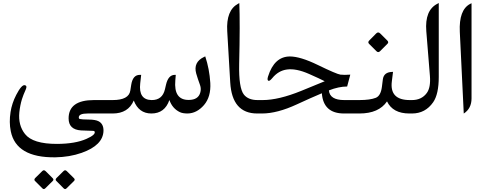

<svg xmlns="http://www.w3.org/2000/svg" viewBox="-20 -756 3230 1279"><path d="M284.4 384.5 330.9 431Q340.3 440.5 331.4 449.3L282.1 498.1Q272.2 508.6 262.2 498.6L212.9 449.3Q204.6 440.5 214.6 429.9L261.1 384Q272.2 372.3 284.4 384.5ZM425.6 384.5 472.7 431Q482.1 440.5 473.2 449.3L423.9 498.1Q414 508.6 404 498.6L355.2 449.3Q345.8 440.5 356.9 429.4L402.9 384Q414 372.3 425.6 384.5ZM723.6 0Q723.6 0 564.5 0Q505.4 0 504.9 25.4Q504.4 34.7 511.7 36.6Q523.9 40 572.8 40.5Q615.2 41 635.7 51.3Q670.4 68.8 669.4 115.7Q666.5 211.9 523.9 262.2Q443.8 290.5 347.7 292Q87.4 294.9 51.8 118.2Q39.6 59.1 50.3 -9.8Q59.1 -67.4 87.9 -123.5Q124 -193.4 145.5 -188.5Q162.6 -185.1 151.9 -160.6Q134.8 -123 126 -94.7Q113.8 -54.2 108.9 -8.3Q100.1 78.1 146.5 136.7Q198.7 203.1 360.8 202.6Q481 202.1 555.2 169.4Q620.6 140.6 609.9 119.6Q607.9 115.7 599.6 115.7Q560.1 115.2 520 112.8Q437 107.4 437 32.7Q437 -89.4 606 -89.4H723.6Q740.7 -89.4 740.7 -47.9V-44.9Q740.7 0 723.6 0Z M1229.5 0Q1197.3 0 1178.7 -8.8Q1128.4 -32.7 1108.4 -89.8Q1077.6 0 988.3 0Q904.3 0 871.1 -86.4Q834 0 731 0H718.8Q682.1 0 682.1 -44.9V-47.9Q682.1 -89.4 718.8 -89.4H730.5Q838.4 -89.4 848.1 -152.8L854 -190.4Q864.3 -257.3 911.1 -257.3H920.4L914.1 -201.2Q901.4 -90.8 990.2 -89.4Q1061.5 -88.9 1078.6 -160.6L1085.9 -191.9Q1101.1 -257.3 1144.5 -257.3H1150.9L1147.9 -220.7Q1136.2 -88.9 1238.3 -90.3Q1299.3 -90.8 1313.5 -137.2Q1321.8 -163.6 1312.5 -189.5Q1297.4 -230.5 1287.1 -266.1Q1266.1 -341.8 1338.9 -376.5L1347.2 -380.4Q1375 -297.4 1380.9 -203.6Q1386.2 -111.3 1338.9 -56.2Q1291 -1 1229.5 0Z M1693.4 0Q1525.9 0 1513.7 -206.5L1493.7 -547.9Q1485.4 -687.5 1565.9 -731L1574.2 -735.4Q1579.6 -602.1 1573.2 -330.1Q1569.8 -169.4 1605 -125.5Q1634.3 -89.4 1695.8 -89.4H1703.6Q1720.7 -89.4 1720.7 -47.9V-44.9Q1720.7 0 1703.6 0Z M2124 -134.8Q2050.8 -104 1958 -61Q1826.7 0 1725.6 0H1698.7Q1662.1 0 1662.1 -44.9V-47.9Q1662.1 -89.4 1698.7 -89.4H1730Q1835.9 -89.4 1987.3 -150.9Q2028.3 -167.5 2143.1 -214.8Q2113.3 -230.5 2038.1 -263.7Q1952.6 -301.3 1891.6 -293Q1834.5 -285.6 1793.5 -235.4Q1775.9 -214.4 1768.1 -217.8Q1757.8 -222.2 1765.6 -246.6Q1807.1 -379.4 1911.1 -379.9Q1980.5 -379.9 2097.2 -323.2Q2223.6 -261.7 2248 -258.8Q2272.5 -255.9 2313.5 -258.8L2292.5 -179.7Q2236.8 -179.7 2170.9 -153.8Q2176.8 -89.4 2273.4 -89.4H2367.2Q2384.3 -89.4 2384.3 -47.9V-44.9Q2384.3 0 2367.2 0H2272Q2133.8 0 2124 -134.8Z M2717.3 0H2707Q2596.7 0 2558.1 -80.6Q2503.4 0 2374.5 0H2362.3Q2325.7 0 2325.7 -44.9V-47.9Q2325.7 -89.4 2362.3 -89.4H2374Q2445.3 -89.4 2483.4 -104.5Q2516.1 -117.7 2523.9 -176.3L2530.3 -227.1Q2536.6 -274.9 2590.8 -276.9L2598.1 -277.3L2590.3 -214.4Q2574.2 -89.4 2709.5 -89.4H2717.3Q2734.4 -89.4 2734.4 -47.9V-44.9Q2734.4 0 2717.3 0ZM2513.2 -532.7 2560.3 -485.7Q2571.4 -474.6 2560.9 -464.1L2511.6 -414.8Q2499.4 -403.1 2487.8 -414.8L2439 -463.5Q2427.4 -474.6 2440.7 -487.3L2486.1 -533.3Q2499.4 -546.6 2513.2 -532.7Z M2724.6 0Q2724.6 0 2712.4 0Q2675.8 0 2675.8 -44.9V-47.9Q2675.8 -89.4 2712.4 -89.4H2724.1Q2788.6 -89.4 2823.2 -136.7Q2850.1 -173.3 2843.8 -251L2819.8 -547.9Q2808.6 -688.5 2894.5 -731.4L2902.8 -735.8V-244.1Q2902.8 -128.9 2865.7 -75.2Q2813.5 0 2724.6 0Z M3111.8 -730 3121.1 -734.4V-100.6Q3121.1 -33.2 3069.3 0.5L3043 -543.5Q3036.1 -690.4 3111.8 -730Z"/></svg>

Font: Gandom FD-WOL
Style: FD-WOL
Weight: 400
Foundry: DejaVu fonts team - Redesigned by Saber Rastikerdar - Based on Samim Font
Version: Version 0.6